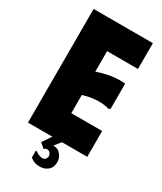

<svg xmlns="http://www.w3.org/2000/svg" viewBox="-217 -776 862 1024"><g transform="rotate(30 214.5 -264.0)"><path d="M406 -700V-541H216V-415Q245 -425 274.5 -431.5Q304 -438 332.5 -440Q361 -442 386 -439V-284L375 -278Q356 -285 330.5 -286.5Q305 -288 276 -284.5Q247 -281 216 -271V-159H406V0H41V-700ZM225 39Q249 39 265.5 59Q282 79 282 104Q282 138 261.5 155Q241 172 212 172Q188 172 174.5 165Q161 158 152 151V109H160Q167 116 179 121Q191 126 201 126Q214 126 220.5 117.5Q227 109 227 99Q227 90 220 81Q213 72 202 72Q194 72 190.5 74.5Q187 77 183 80L154 55L191 0H250L219 39Z"/></g></svg>

Font: Phudu ExtraBold
Style: Regular
Weight: 800
Version: Version 1.005;gftools[0.9.23]